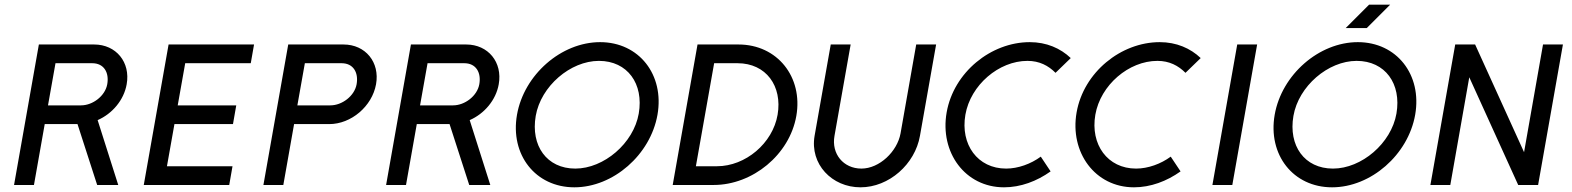

<svg xmlns="http://www.w3.org/2000/svg" viewBox="-20 -790 6715 820"><path d="M397 -277C459 -304 509 -362 521 -430C538 -524 476 -600 382 -600H146L40 0H125L171 -260H311L395 0H485ZM374 -520C424 -520 447 -480 438 -430C429 -380 376 -340 326 -340H185L217 -520Z M594 0H959L973 -80H693L725 -260H975L989 -340H739L771 -520H1051L1065 -600H700Z M1439 -520C1489 -520 1512 -480 1503 -430C1494 -380 1441 -340 1391 -340H1250L1282 -520ZM1386 -260C1480 -260 1569 -336 1586 -430C1603 -524 1541 -600 1447 -600H1211L1105 0H1190L1236 -260Z M1986 -277C2048 -304 2098 -362 2110 -430C2127 -524 2065 -600 1971 -600H1735L1629 0H1714L1760 -260H1900L1984 0H2074ZM1963 -520C2013 -520 2036 -480 2027 -430C2018 -380 1965 -340 1915 -340H1774L1806 -520Z M2268 -295C2290 -422 2416 -530 2538 -530C2660 -530 2730 -432 2708 -305C2686 -178 2559 -70 2437 -70C2315 -70 2246 -168 2268 -295ZM2188 -300C2158 -129 2267 10 2433 10C2599 10 2758 -129 2788 -300C2818 -471 2709 -610 2543 -610C2377 -610 2218 -471 2188 -300Z M3130 -520C3252 -520 3322 -422 3301 -300C3280 -178 3164 -80 3042 -80H2952L3030 -520ZM3028 0C3194 0 3352 -129 3381 -295C3410 -461 3300 -600 3134 -600H2959L2853 0Z M3826 -220C3812 -143 3736 -70 3659 -70C3582 -70 3530 -133 3544 -210L3613 -600H3528L3459 -210C3438 -89 3533 10 3655 10C3777 10 3888 -89 3909 -210L3978 -600H3893Z M4425 -121C4383 -90 4328 -70 4277 -70C4155 -70 4081 -173 4103 -300C4125 -427 4246 -530 4368 -530C4419 -530 4457 -510 4488 -479L4553 -542C4509 -584 4449 -610 4378 -610C4212 -610 4053 -481 4023 -310C3993 -139 4102 10 4268 10C4339 10 4408 -16 4467 -58L4425 -121Z M4980 -121C4938 -90 4883 -70 4832 -70C4710 -70 4636 -173 4658 -300C4680 -427 4801 -530 4923 -530C4974 -530 5012 -510 5043 -479L5108 -542C5064 -584 5004 -610 4933 -610C4767 -610 4608 -481 4578 -310C4548 -139 4657 10 4823 10C4894 10 4963 -16 5022 -58L4980 -121Z M5158 0H5243L5349 -600H5264Z M5827 -770 5727 -670H5817L5917 -770ZM5504 -295C5526 -422 5652 -530 5774 -530C5896 -530 5966 -432 5944 -305C5922 -178 5795 -70 5673 -70C5551 -70 5482 -168 5504 -295ZM5424 -300C5394 -129 5503 10 5669 10C5835 10 5994 -129 6024 -300C6054 -471 5945 -610 5779 -610C5613 -610 5454 -471 5424 -300Z M6174 0 6255 -460 6464 0H6549L6655 -600H6570L6489 -140L6280 -600H6195L6089 0Z"/></svg>

Font: Gauge
Style: Italic
Weight: 400
Italic angle: -80°
Designer: Daniel Pimley
Foundry: Daniel Pimley
Version: Version 1.000;PS 001.001;hotconv 1.0.56